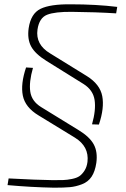

<svg xmlns="http://www.w3.org/2000/svg" viewBox="-20 -722 583 891"><path d="M368 -332 196 -439Q143 -472 124.5 -506.5Q106 -541 113 -591Q123 -659 168 -681Q213 -703 308 -702Q426 -702 524 -690L519 -660Q424 -666 315 -667Q235 -668 198.5 -653.5Q162 -639 154 -585Q144 -515 213 -474L383 -369Q444 -331 454.5 -276Q465 -221 439 -144L407 -145Q426 -212 419 -258Q412 -304 368 -332ZM101 -409 133 -407Q114 -341 120.5 -296.5Q127 -252 171 -225L345 -118Q396 -87 415 -52Q434 -17 427 34Q421 74 405 98Q389 122 360.5 133Q332 144 304.5 146.5Q277 149 231 149Q125 147 15 137L20 106Q149 113 225 114Q256 114 273.5 113.5Q291 113 313.5 108.5Q336 104 348.5 95.5Q361 87 372 70Q383 53 386 29Q394 -42 328 -83L158 -187Q97 -224 86 -278Q75 -332 101 -409Z"/></svg>

Font: Exo 2.0 Extra Light
Style: Italic
Weight: 250
Italic angle: -8°
Designer: Natanael Gama
Version: Version 1.001;PS 001.001;hotconv 1.0.70;makeotf.lib2.5.58329